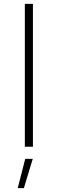

<svg xmlns="http://www.w3.org/2000/svg" viewBox="-20 -762 300 997"><path d="M109 -742V0H151V-742ZM111 63 72 215H104L150 63Z"/></svg>

Font: Montserrat arm ExtraLight
Style: Regular
Weight: 275
Designer: Julieta Ulanovsky
Foundry: Julieta Ulanovsky
Version: Version 6.000;PS 006.000;hotconv 1.0.88;makeotf.lib2.5.64775